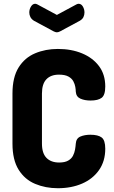

<svg xmlns="http://www.w3.org/2000/svg" viewBox="-20 -990 602 1016"><path d="M286 6Q221 6 166 -17Q111 -40 78.5 -92Q46 -144 46 -230V-495Q46 -581 78.5 -633Q111 -685 166 -708Q221 -731 286 -731Q358 -731 414.5 -707.5Q471 -684 504 -640Q537 -596 537 -532Q537 -487 518 -472.5Q499 -458 459 -458Q428 -458 405.5 -468Q383 -478 381 -505Q381 -515 378.5 -530Q376 -545 368 -560Q360 -575 342 -585Q324 -595 292 -595Q249 -595 225.5 -570.5Q202 -546 202 -495V-230Q202 -179 226 -154.5Q250 -130 293 -130Q323 -130 340.5 -140Q358 -150 366 -165.5Q374 -181 377 -198Q380 -215 381 -230Q383 -258 405.5 -267.5Q428 -277 458 -277Q499 -277 518 -262.5Q537 -248 537 -203Q537 -137 504 -90Q471 -43 414.5 -18.5Q358 6 286 6ZM281 -819Q274 -819 264 -824L160 -880Q147 -888 141 -899.5Q135 -911 135 -924Q135 -941 144 -955.5Q153 -970 166 -970Q171 -970 177 -967L281 -911L385 -967Q391 -970 396 -970Q410 -970 418.5 -955.5Q427 -941 427 -924Q427 -911 421.5 -899.5Q416 -888 402 -880L298 -824Q288 -819 281 -819Z"/></svg>

Font: Dosis ExtraBold
Style: Regular
Weight: 800
Designer: EdgarTolentino, PabloImpallari, IginoMarini
Foundry: EdgarTolentino, PabloImpallari, IginoMarini
Version: Version 3.001; ttfautohint (v1.8.2)